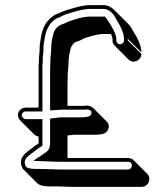

<svg xmlns="http://www.w3.org/2000/svg" viewBox="-20 -681 654 751"><path d="M564 19C564 11 561 4 556 -1L503 -54C498 -59 490 -63 481 -63H244V-69V-151L269 -154H348C369 -154 389 -155 399 -168C409 -182 407 -196 398 -205L345 -258C337 -266 324 -270 310 -267H244V-351C244 -364 245 -379 245 -393L248 -431C248 -454 251 -473 256 -489C256 -491 257 -494 259 -498C265 -510 273 -517 283 -519C293 -521 302 -529 312 -532C328 -537 359 -548 384 -548H414C418 -540 420 -533 420 -529V-523C420 -515 423 -508 429 -502L482 -449C488 -443 495 -440 503 -440C519 -440 533 -454 533 -470L480 -523V-529L533 -476C533 -499 522 -527 500 -560C496 -569 490 -579 481 -588L428 -641C417 -652 402 -661 385 -661H331C313 -661 289 -656 259 -647C247 -643 230 -639 221 -634C207 -626 199 -628 185 -616C161 -599 146 -572 140 -534L136 -510C135 -503 135 -494 135 -483C133 -465 132 -452 132 -445C132 -438 132 -430 131 -423V-260H80C64 -260 50 -247 50 -231C50 -223 54 -215 60 -209L113 -156C118 -151 124 -148 131 -147V-120C124 -116 114 -109 103 -100C86 -86 53 -69 64 -33C66 -27 68 -22 72 -18L125 35C140 50 169 48 201 48L263 50H534C551 50 564 36 564 19ZM150 -482V-483C150 -494 150 -503 151 -508L155 -532C161 -567 174 -590 194 -604C206 -613 209 -610 228 -621C233 -624 252 -629 264 -633C293 -642 316 -646 331 -646H385C408 -646 427 -624 434 -606C455 -574 465 -548 465 -529V-523C465 -515 458 -508 450 -508C442 -508 435 -515 435 -523V-529C435 -556 396 -609 396 -609L391 -616H331C302 -616 270 -604 255 -599C241 -595 231 -588 227 -587C208 -583 192 -566 188 -545C183 -528 180 -507 180 -485L177 -447V-446C177 -433 176 -418 176 -404V-249L219 -252H312C328 -256 346 -247 334 -230C330 -225 317 -222 295 -222H215L176 -217V-122C176 -94 165 -89 149 -78L110 -52L210 -48H481C491 -48 496 -42 496 -34C496 -25 489 -18 481 -18H210L148 -20C101 -20 82 -20 78 -37C71 -61 92 -71 113 -88C128 -100 134 -104 146 -111V-215H80C73 -215 65 -223 65 -231C65 -238 72 -245 80 -245H146V-422C147 -430 147 -438 147 -445C147 -451 148 -465 150 -482Z"/></svg>

Font: Squarish
Style: Shd
Weight: 400
Foundry: Cannot Into Space Fonts
Version: Version 0.272